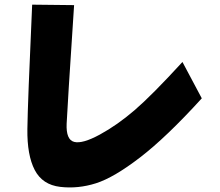

<svg xmlns="http://www.w3.org/2000/svg" viewBox="-20 -797 943 824"><path d="M118 -777 298 -775Q269 -335 266 -266Q263 -197 298.5 -188Q334 -179 408.5 -219.5Q483 -260 557.5 -324Q632 -388 763 -531L846 -375Q695 -209 582 -122Q469 -35 392 -10.5Q315 14 238.5 5Q162 -4 129 -67.5Q96 -131 97.5 -243.5Q99 -356 118 -777Z"/></svg>

Font: KN Bobohei
Style: Bold
Weight: 700
Designer: Kingnam Type Foundry
Version: Version 1.710;March 18, 2023